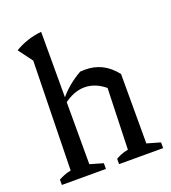

<svg xmlns="http://www.w3.org/2000/svg" viewBox="-136 -845 842 946"><g transform="rotate(-20 285.5 -372.0)"><path d="M26 0V-28Q39 -35 54.5 -41.5Q70 -48 91 -52L103 -624L48 -698Q80 -717 114.5 -728.5Q149 -740 188 -744V-50L257 -30V0ZM326 0V-28Q338 -35 353.5 -41.5Q369 -48 391 -52L401 -372L487 -414V-50L557 -30V0ZM181 -370 179 -390Q206 -424 237 -449.5Q268 -475 302 -494Q309 -494 315.5 -494.5Q322 -495 328 -495Q375 -495 414.5 -475.5Q454 -456 487 -414L401 -372Q351 -414 294 -414Q238 -414 181 -370Z"/></g></svg>

Font: Piazzolla 24pt Medium
Style: Regular
Weight: 500
Designer: Juan Pablo del Peral
Foundry: Huerta Tipografica
Version: Version 2.005